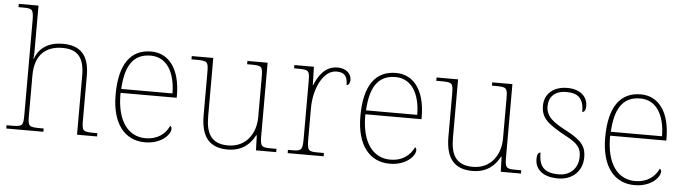

<svg xmlns="http://www.w3.org/2000/svg" viewBox="-47 -957 4161 1165"><g transform="rotate(5 2033.0 -375.0)"><path d="M16 0H242V-20H223C150 -20 146 -24 146 -94V-334C146 -461 213 -517 314 -517C407 -517 447 -468 447 -360V0H569V-20H552C479 -20 475 -24 475 -94V-362C475 -489 418 -542 314 -542C209 -542 163 -487 145 -435H143C145 -447 146 -465 146 -482V-760H26V-740H51C111 -740 118 -736 118 -662V-94C118 -24 114 -20 41 -20H16Z M861 10C962 10 1015 -51 1015 -85C1015 -94 1012 -99 1006 -103C983 -54 938 -15 862 -15C758 -15 686 -103 688 -276H1030V-290C1030 -448 962 -542 852 -542C728 -542 659 -451 659 -262C659 -87 737 10 861 10ZM1002 -300H690C697 -432 739 -517 851 -517C949 -517 1001 -429 1002 -300Z M1365 10C1454 10 1504 -39 1530 -91H1534L1537 0H1660V-20H1628C1568 -20 1561 -25 1561 -94V-536H1438V-516H1456C1529 -516 1533 -512 1533 -442V-202C1533 -104 1476 -15 1365 -15C1256 -15 1230 -86 1230 -181V-536H1099V-516H1125C1198 -516 1202 -512 1202 -442V-184C1202 -52 1255 10 1365 10Z M1730 0H1949V-20H1914C1854 -20 1847 -24 1847 -98V-284C1847 -407 1904 -519 1982 -519C2027 -519 2050 -501 2050 -443C2064 -443 2071 -458 2071 -476C2071 -514 2038 -544 1987 -544C1911 -544 1871 -482 1848 -424H1846L1843 -536H1724V-516H1742C1815 -516 1819 -512 1819 -442V-98C1819 -24 1812 -20 1752 -20H1730Z M2352 10C2453 10 2506 -51 2506 -85C2506 -94 2503 -99 2497 -103C2474 -54 2429 -15 2353 -15C2249 -15 2177 -103 2179 -276H2521V-290C2521 -448 2453 -542 2343 -542C2219 -542 2150 -451 2150 -262C2150 -87 2228 10 2352 10ZM2493 -300H2181C2188 -432 2230 -517 2342 -517C2440 -517 2492 -429 2493 -300Z M2856 10C2945 10 2995 -39 3021 -91H3025L3028 0H3151V-20H3119C3059 -20 3052 -25 3052 -94V-536H2929V-516H2947C3020 -516 3024 -512 3024 -442V-202C3024 -104 2967 -15 2856 -15C2747 -15 2721 -86 2721 -181V-536H2590V-516H2616C2689 -516 2693 -512 2693 -442V-184C2693 -52 2746 10 2856 10Z M3378 10C3464 10 3525 -47 3525 -131C3525 -191 3505 -230 3403 -283C3322 -325 3276 -358 3276 -421C3276 -476 3310 -517 3383 -517C3450 -517 3489 -491 3489 -405C3503 -405 3510 -419 3510 -445C3510 -489 3476 -542 3386 -542C3301 -542 3248 -493 3248 -422C3248 -349 3285 -315 3401 -252C3483 -210 3497 -180 3497 -132C3497 -69 3456 -15 3378 -15C3283 -15 3258 -61 3258 -137C3244 -137 3237 -123 3237 -95C3237 -50 3266 10 3378 10Z M3843 10C3944 10 3997 -51 3997 -85C3997 -94 3994 -99 3988 -103C3965 -54 3920 -15 3844 -15C3740 -15 3668 -103 3670 -276H4012V-290C4012 -448 3944 -542 3834 -542C3710 -542 3641 -451 3641 -262C3641 -87 3719 10 3843 10ZM3984 -300H3672C3679 -432 3721 -517 3833 -517C3931 -517 3983 -429 3984 -300Z"/></g></svg>

Font: Noto Serif Georgian Thin
Style: Regular
Weight: 100
Designer: Monotype Design Team, Akaki Razmadze
Foundry: Google LLC
Version: Version 2.003